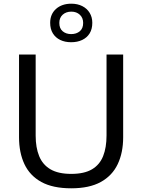

<svg xmlns="http://www.w3.org/2000/svg" viewBox="-20 -1008 770 1039"><path d="M365.5 11Q266 11 203.8 -23.2Q141.5 -57.5 112.2 -119.8Q83 -182 83 -265Q83 -286 83 -319.2Q83 -352.5 83 -393Q83 -433.5 83 -474.5Q83 -542 83 -597.8Q83 -653.5 83 -713H173Q173 -653.5 173 -597.8Q173 -542 173 -474.5V-274Q173 -209.5 192 -163Q211 -116.5 253.2 -91.8Q295.5 -67 365.5 -67Q436 -67 477.8 -91.8Q519.5 -116.5 538 -163Q556.5 -209.5 556.5 -275V-474.5Q556.5 -542 556.5 -597.8Q556.5 -653.5 556.5 -713H646.5Q646.5 -653.5 646.5 -597.8Q646.5 -542 646.5 -474.5Q646.5 -433.5 646.5 -392.8Q646.5 -352 646.5 -318.5Q646.5 -285 646.5 -265Q646.5 -182 617 -119.8Q587.5 -57.5 525.5 -23.2Q463.5 11 365.5 11ZM365 -779.5Q331.5 -779.5 306 -791.8Q280.5 -804 266 -827.5Q251.5 -851 251.5 -884.5Q251.5 -931.5 283.2 -959.8Q315 -988 366 -988Q399.5 -988 425.2 -975Q451 -962 465.2 -938.5Q479.5 -915 479.5 -884.5Q479.5 -850.5 465 -827.2Q450.5 -804 424.8 -791.8Q399 -779.5 365 -779.5ZM365 -823.5Q393.5 -823.5 411.8 -838.8Q430 -854 430 -884Q430 -911.5 412 -928.2Q394 -945 366 -945Q337.5 -945 319.2 -928.5Q301 -912 301 -884Q301 -854 319.2 -838.8Q337.5 -823.5 365 -823.5Z"/></svg>

Font: Commissioner Thin
Style: Regular
Weight: 400
Version: Version 1.000